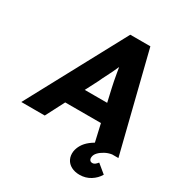

<svg xmlns="http://www.w3.org/2000/svg" viewBox="-209 -840 1113 1192"><g transform="rotate(30 347.0 -244.5)"><path d="M-1 0 376 -700H520L695 0H523L442 -355Q437 -376 432.5 -400Q428 -424 423.5 -449.5Q419 -475 415 -499.5Q411 -524 409 -545L439 -546Q429 -521 418.5 -497Q408 -473 397 -449.5Q386 -426 373.5 -402.5Q361 -379 350 -354L167 0ZM150 -134 221 -262H543L577 -134ZM537 211Q503 211 477.5 197.5Q452 184 440 159.5Q428 135 432 104Q436 79 450 55.5Q464 32 489 12Q514 -8 547.5 -23.5Q581 -39 620 -50L650 0Q624 4 601 16.5Q578 29 563.5 44.5Q549 60 547 77Q545 90 551 99Q557 108 570 108Q580 108 588 102Q596 96 606 84L668 135Q649 168 614.5 189.5Q580 211 537 211Z"/></g></svg>

Font: Lexend
Style: Bold Italic
Weight: 700
Italic angle: -8.13011°
Designer: Bonnie Shaver-Troup, Thomas Jockin
Foundry: Lexend
Version: Version 1.007